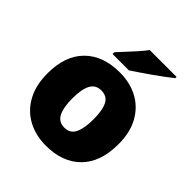

<svg xmlns="http://www.w3.org/2000/svg" viewBox="-209 -906 1056 1056"><g transform="rotate(45 318.5 -378.0)"><path d="M594 -278Q594 -139 520 -64.5Q446 10 317 10Q237 10 175 -23.5Q113 -57 77.5 -121.5Q42 -186 42 -278Q42 -415 116 -489Q190 -563 320 -563Q400 -563 461.5 -530Q523 -497 558.5 -433.5Q594 -370 594 -278ZM236 -278Q236 -207 255 -169.5Q274 -132 319 -132Q363 -132 381.5 -169.5Q400 -207 400 -278Q400 -349 381.5 -385Q363 -421 318 -421Q275 -421 255.5 -385Q236 -349 236 -278ZM558 -756Q540 -742 513 -721.5Q486 -701 455 -679.5Q424 -658 395.5 -638.5Q367 -619 347 -606H220V-620Q237 -639 261 -664.5Q285 -690 309 -717Q333 -744 349 -766H558Z"/></g></svg>

Font: Noto Sans Arabic Blk
Style: Regular
Weight: 900
Designer: Monotype Design Team, Nadine Chahine, Nizar Qandah and Khaled Hosny
Foundry: Monotype Imaging Inc.
Version: Version 2.012; ttfautohint (v1.8.4.7-5d5b)